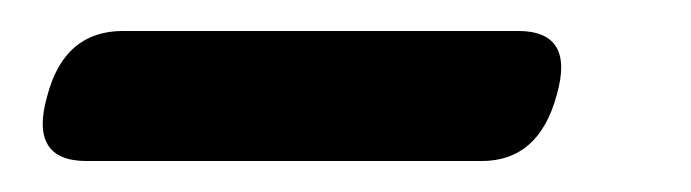

<svg xmlns="http://www.w3.org/2000/svg" viewBox="-20 -659 446 124"><path d="M10.5 -597Q21.5 -639 59.5 -639H314.5Q351.5 -639 339.5 -597.5Q328 -555 291 -555H36Q-1.5 -555 10.5 -597Z"/></svg>

Font: Fraunces 9pt S000
Style: Bold Italic
Weight: 700
Italic angle: -16°
Version: Version 1.000; ttfautohint (v1.8.3)